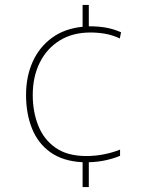

<svg xmlns="http://www.w3.org/2000/svg" viewBox="-20 -744 610 774"><path d="M338 -638Q378 -638 408 -632.5Q438 -627 468 -614L463 -589Q433 -603 403.5 -608Q374 -613 345 -613Q273 -613 221 -581Q169 -549 140.5 -492Q112 -435 112 -361Q112 -293 134.5 -237Q157 -181 204.5 -148Q252 -115 328 -115Q364 -115 399.5 -122Q435 -129 464 -141V-116Q441 -106 408.5 -98.5Q376 -91 338 -90V10H313V-90Q234 -94 183.5 -130Q133 -166 109 -226Q85 -286 85 -361Q85 -436 112 -495.5Q139 -555 190 -592Q241 -629 313 -636V-724H338Z"/></svg>

Font: Noto Sans Tamil Thin
Style: Regular
Weight: 100
Designer: Jelle Bosma - Monotype Design Team
Foundry: Monotype Imaging Inc.
Version: Version 2.004; ttfautohint (v1.8.4.7-5d5b)